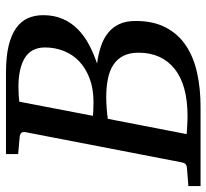

<svg xmlns="http://www.w3.org/2000/svg" viewBox="-60 -666 711 662"><g transform="rotate(-90 296.0 -335.5)"><path d="M574.2 -543Q574.2 -504.4 561 -474.6Q547.9 -444.8 525.1 -422.6Q502.4 -400.4 471.9 -384.3Q441.4 -368.2 407.2 -356.9Q439.9 -352.5 466.8 -343.5Q493.7 -334.5 513.2 -318.8Q532.7 -303.2 543.5 -280Q554.2 -256.8 554.2 -224.1Q554.2 -162.6 531.7 -119.9Q509.3 -77.1 469.5 -50.5Q429.7 -23.9 375.7 -12Q321.8 0 258.8 0H-15.1V-42L47.9 -46.9Q57.1 -47.9 61.3 -52.5Q65.4 -57.1 66.9 -65.9L170.9 -604Q172.4 -612.3 168.5 -617.7Q164.6 -623 150.9 -624L95.2 -628.9V-670.9H376Q430.2 -670.9 468 -661.9Q505.9 -652.8 529.5 -636Q553.2 -619.1 563.7 -595.5Q574.2 -571.8 574.2 -543ZM444.8 -213.9Q444.8 -244.6 434.1 -265.9Q423.3 -287.1 403.6 -300.3Q383.8 -313.5 355.5 -319.3Q327.1 -325.2 292 -325.2Q273.4 -325.2 253.4 -323.7Q233.4 -322.3 216.8 -319.8L164.1 -47.9Q169.9 -47.4 178 -46.9Q186 -46.4 194.6 -45.9Q203.1 -45.4 211.4 -45.2Q219.7 -44.9 226.1 -44.9Q333.5 -44.9 389.2 -89.6Q444.8 -134.3 444.8 -213.9ZM462.9 -536.1Q462.9 -583.5 427 -605.7Q391.1 -627.9 327.1 -627.9Q311.5 -627.9 297.9 -627Q284.2 -626 275.9 -625L227.1 -371.1Q232.9 -370.6 239.3 -370.1L252.4 -369.6Q259.3 -369.6 264.9 -369.4Q270.5 -369.1 273.9 -369.1Q320.8 -369.1 356.2 -382.6Q391.6 -396 415.3 -418.7Q439 -441.4 450.9 -471.9Q462.9 -502.4 462.9 -536.1Z"/></g></svg>

Font: Charis SIL Cyr
Style: Italic
Weight: 400
Italic angle: -11°
Foundry: SIL International
Version: Version 5.000